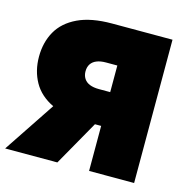

<svg xmlns="http://www.w3.org/2000/svg" viewBox="-103 -803 906 906"><g transform="rotate(15 350.0 -350.0)"><path d="M425 -300H200L0 0H255ZM630 -700H410V0H630ZM488 -515V-700H335Q233 -700 168 -669Q103 -638 72.5 -584Q42 -530 42 -460Q42 -391 72.5 -336.5Q103 -282 168 -251Q233 -220 335 -220H488V-385H355Q328 -385 309.5 -392.5Q291 -400 281.5 -415Q272 -430 272 -450Q272 -471 281.5 -485.5Q291 -500 309.5 -507.5Q328 -515 355 -515Z"/></g></svg>

Font: Jost Black
Style: Regular
Weight: 900
Version: Version 3.710